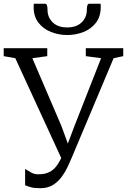

<svg xmlns="http://www.w3.org/2000/svg" viewBox="-29 -1003 685 1036"><path d="M189.5 12.5Q157.5 12.5 139.5 7.8Q121.5 3 106.5 -3.5V-91.5Q120 -83.5 137.5 -73Q155 -62.5 178 -62.5Q214 -62.5 238.2 -75Q262.5 -87.5 280 -112.8Q297.5 -138 312 -175.5L311 -129.5L53.5 -689L-9 -700V-743H226V-700L145.5 -689L302 -324L349.5 -194.5L324.5 -195L373.5 -325L516.5 -689L434 -700V-743H636V-700L584 -689L358 -152Q349 -130.5 335.8 -102.2Q322.5 -74 303.2 -48Q284 -22 256.2 -4.8Q228.5 12.5 189.5 12.5ZM212.5 -983Q222.5 -983 225 -972.5Q227.5 -962 227.5 -949Q227.5 -910 255.2 -882.5Q283 -855 333.5 -855Q384 -855 411.8 -882.5Q439.5 -910 439.5 -949Q439.5 -962 442 -972.5Q444.5 -983 453.5 -983H513.5Q514.5 -979.5 514.5 -974.5Q514.5 -969.5 514.5 -965Q514.5 -913.5 488.5 -880Q462.5 -846.5 421 -830.2Q379.5 -814 333.5 -814Q287.5 -814 246 -830.5Q204.5 -847 178.5 -880.5Q152.5 -914 152.5 -965Q152.5 -969.5 153 -974.5Q153.5 -979.5 153.5 -983Z"/></svg>

Font: Merriweather Light
Style: Regular
Weight: 300
Designer: Eben Sorkin
Foundry: Eben Sorkin
Version: Version 2.100